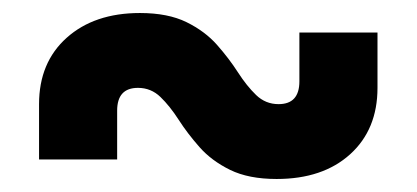

<svg xmlns="http://www.w3.org/2000/svg" viewBox="-20 -500 640 295"><path d="M40 -255V-340Q40 -404 82.5 -442Q125 -480 195 -480Q238 -480 266.5 -466Q295 -452 313.5 -431Q332 -410 345.5 -389Q359 -368 373.5 -354Q388 -340 408 -340Q440 -340 440 -375V-450H560V-365Q560 -301 518 -263Q476 -225 405 -225Q362 -225 333.5 -239Q305 -253 286.5 -274Q268 -295 254.5 -316Q241 -337 226.5 -351Q212 -365 192 -365Q160 -365 160 -330V-255Z"/></svg>

Font: NKDuy Mono ExtraBold
Style: Regular
Weight: 800
Monospace: yes
Designer: NKDuy
Foundry: NKDuy
Version: Version 2.251; ttfautohint (v1.8.4.7-5d5b)